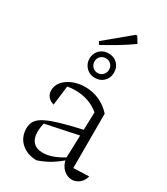

<svg xmlns="http://www.w3.org/2000/svg" viewBox="-219 -992 955 1098"><g transform="rotate(30 258.5 -443.0)"><path d="M438 5Q409 5 384 -17Q359 -39 350 -83L360 -393Q295 -448 201 -448Q181 -448 161 -445Q141 -442 122 -437L152 -454L135 -315Q109 -322 95.5 -339Q82 -356 82 -379Q82 -411 103 -436.5Q124 -462 161 -477.5Q198 -493 243 -493Q293 -493 337 -473Q381 -453 414 -416V-57L517 -61Q511 -39 499 -24.5Q487 -10 471 -2.5Q455 5 438 5ZM209 10Q146 9 107 -27Q68 -63 68 -120Q68 -148 81 -169Q94 -190 127.5 -207.5Q161 -225 221 -242.5Q281 -260 376 -281V-242L123 -189L143 -200Q138 -184 135.5 -167Q133 -150 133 -135Q133 -92 154.5 -68.5Q176 -45 219 -45Q251 -45 288 -59Q325 -73 366 -101V-84Q331 -52 294 -29Q257 -6 209 10ZM262 -565Q239 -565 221 -575.5Q203 -586 192 -604.5Q181 -623 181 -646Q181 -669 192 -687.5Q203 -706 221 -716Q239 -726 262 -726Q298 -726 320.5 -703.5Q343 -681 343 -646Q343 -622 332.5 -604Q322 -586 304 -575.5Q286 -565 262 -565ZM262 -597Q283 -597 296.5 -611.5Q310 -626 310 -646Q310 -667 296.5 -680.5Q283 -694 262 -694Q242 -694 228 -680.5Q214 -667 214 -646Q214 -626 228 -611.5Q242 -597 262 -597ZM189 -740 178 -759 343 -896H352L377 -855Q332 -823 284.5 -794.5Q237 -766 189 -740Z"/></g></svg>

Font: Piazzolla Thin ExtraLight
Style: Regular
Weight: 250
Version: Version 2.005